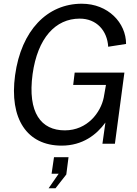

<svg xmlns="http://www.w3.org/2000/svg" viewBox="-20 -772 737 1031"><path d="M311 10C424 10 499 -49 546 -114L530 0H597L648 -382H381L373 -316H549L537 -248C521 -169 450 -72 328 -72C201 -72 127 -166 155 -374C182 -568 278 -672 408 -672C499 -672 556 -607 561 -521L657 -536C657 -649 561 -752 419 -752C234 -752 94 -609 61 -368C29 -134 125 10 311 10ZM278 239 336 165 348 72H270L257 161H295L241 239Z"/></svg>

Font: Cheyenne Sans
Style: Italic
Weight: 400
Italic angle: -8.13011°
Designer: The Public Sans project authors (U.S. Web Design System), Libre Franklin designed by Pablo Impallari and Rodrigo Fuenzal
Foundry: The Cheyenne Sans Project Authors
Version: Version 2.007